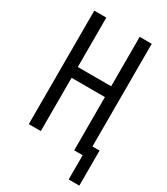

<svg xmlns="http://www.w3.org/2000/svg" viewBox="-217 -828 934 1077"><g transform="rotate(30 250.0 -289.0)"><path d="M413 157V0H358V-345H142V0H64V-735H142V-415H358V-735H436V-70H482V157Z"/></g></svg>

Font: Iosevka Fixed
Style: Regular
Weight: 400
Monospace: yes
Designer: Belleve Invis
Foundry: Belleve Invis
Version: Version 33.2.4